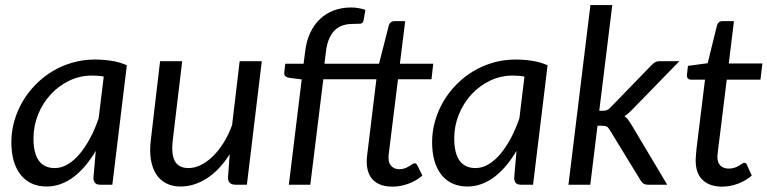

<svg xmlns="http://www.w3.org/2000/svg" viewBox="-20 -714 2966 742"><path d="M414.1 0H369.1Q352.1 0 346.2 -8.5Q340.3 -17.1 341.3 -29.3L350.1 -130.9Q331.5 -99.6 310.3 -74.2Q289.1 -48.8 265.4 -30.8Q241.7 -12.7 215.1 -2.9Q188.5 6.8 160.2 6.8Q128.9 6.8 103.8 -4.4Q78.6 -15.6 60.8 -37.4Q43 -59.1 33.4 -91.1Q23.9 -123 23.9 -164.6Q23.9 -206.5 35.4 -246.6Q46.9 -286.6 67.6 -322Q88.4 -357.4 117.7 -387.2Q147 -417 182.6 -438.5Q218.3 -460 259.8 -471.9Q301.3 -483.9 346.2 -483.9Q378.4 -483.9 409.7 -479.2Q440.9 -474.6 470.2 -461.9ZM191.9 -64.5Q217.3 -64.5 241.7 -78.9Q266.1 -93.3 287.8 -119.1Q309.6 -145 328.4 -180.2Q347.2 -215.3 361.3 -257.3L380.9 -418Q369.6 -420.4 357.9 -421.1Q346.2 -421.9 335 -421.9Q288.6 -421.9 247.6 -402.1Q206.5 -382.3 175.8 -348.9Q145 -315.4 127.2 -271.5Q109.4 -227.5 109.4 -179.2Q109.4 -64.5 191.9 -64.5Z M684.1 -477.5 647.9 -173.8Q641.1 -118.2 655.8 -91.3Q670.4 -64.5 709 -64.5Q731.9 -64.5 755.9 -76.2Q779.8 -87.9 802.2 -109.6Q824.7 -131.3 844 -162.1Q863.3 -192.9 877 -231L906.2 -477.5H991.7L934.1 0H891.6Q858.9 0 861.3 -30.8L867.7 -118.2Q828.6 -56.2 779.3 -24.7Q730 6.8 677.7 6.8Q646.5 6.8 622.6 -5.4Q598.6 -17.6 583.7 -40.5Q568.8 -63.5 563.2 -97.2Q557.6 -130.9 563 -173.8L598.6 -477.5Z M1518.1 -407.7 1482.4 -119.6Q1478.5 -89.4 1490.2 -74.7Q1502 -60.1 1523.4 -60.1Q1535.6 -60.1 1544.9 -63.7Q1554.2 -67.4 1561 -71.5Q1567.9 -75.7 1573 -79.3Q1578.1 -83 1582 -83Q1589.4 -83 1592.8 -75.2L1612.3 -35.6Q1588.9 -15.1 1558.1 -3.9Q1527.3 7.3 1496.6 7.3Q1442.4 7.3 1417 -23.9Q1391.6 -55.2 1398.9 -114.3L1434.6 -407.7H1229.5L1179.2 0H1096.2L1146 -407.2L1098.1 -413.1Q1088.4 -414.6 1083 -419.4Q1077.6 -424.3 1078.6 -434.1L1082.5 -467.8H1153.3L1159.2 -514.6Q1164.1 -555.7 1179 -587.4Q1193.8 -619.1 1217 -640.9Q1240.2 -662.6 1270.5 -673.8Q1300.8 -685.1 1336.9 -685.1Q1351.6 -685.1 1365.5 -682.6Q1379.4 -680.2 1392.1 -675.8L1384.8 -634.3Q1382.3 -623 1371.6 -622.3Q1360.8 -621.6 1343.3 -621.6Q1322.8 -621.6 1305.2 -616Q1287.6 -610.4 1274.2 -597.4Q1260.7 -584.5 1251.7 -563.5Q1242.7 -542.5 1239.3 -511.7L1233.9 -467.8H1444.8L1482.9 -616.7Q1484.9 -623.5 1490.5 -627.9Q1496.1 -632.3 1503.9 -632.3H1545.9L1525.4 -467.8H1654.3L1647.5 -407.7Z M2040 0H1995.1Q1978 0 1972.2 -8.5Q1966.3 -17.1 1967.3 -29.3L1976.1 -130.9Q1957.5 -99.6 1936.3 -74.2Q1915 -48.8 1891.4 -30.8Q1867.7 -12.7 1841.1 -2.9Q1814.5 6.8 1786.1 6.8Q1754.9 6.8 1729.7 -4.4Q1704.6 -15.6 1686.8 -37.4Q1668.9 -59.1 1659.4 -91.1Q1649.9 -123 1649.9 -164.6Q1649.9 -206.5 1661.4 -246.6Q1672.9 -286.6 1693.6 -322Q1714.4 -357.4 1743.7 -387.2Q1772.9 -417 1808.6 -438.5Q1844.2 -460 1885.7 -471.9Q1927.2 -483.9 1972.2 -483.9Q2004.4 -483.9 2035.6 -479.2Q2066.9 -474.6 2096.2 -461.9ZM1817.9 -64.5Q1843.3 -64.5 1867.7 -78.9Q1892.1 -93.3 1913.8 -119.1Q1935.5 -145 1954.3 -180.2Q1973.1 -215.3 1987.3 -257.3L2006.8 -418Q1995.6 -420.4 1983.9 -421.1Q1972.2 -421.9 1960.9 -421.9Q1914.6 -421.9 1873.5 -402.1Q1832.5 -382.3 1801.8 -348.9Q1771 -315.4 1753.2 -271.5Q1735.4 -227.5 1735.4 -179.2Q1735.4 -64.5 1817.9 -64.5Z M2346.2 -694.3 2295.9 -286.1H2310.5Q2320.3 -286.1 2326.4 -288.8Q2332.5 -291.5 2339.8 -299.3L2496.6 -460.9Q2503.9 -468.8 2511.2 -473.1Q2518.6 -477.5 2529.8 -477.5H2605.5L2422.9 -290Q2415.5 -282.2 2408.4 -276.1Q2401.4 -270 2393.1 -265.1Q2400.9 -259.8 2406.7 -252.2Q2412.6 -244.6 2418 -235.8L2558.6 0H2485.4Q2475.1 0 2468.3 -3.7Q2461.4 -7.3 2456.1 -16.1L2336.4 -211.9Q2330.6 -221.7 2324.5 -224.9Q2318.4 -228 2305.2 -228H2289.1L2261.2 0H2176.8L2261.7 -694.3Z M2668.5 -93.8Q2668.5 -96.7 2668.7 -101.8Q2668.9 -106.9 2669.7 -115.7Q2670.4 -124.5 2671.6 -137.5Q2672.9 -150.4 2675.3 -168.9L2704.6 -406.2H2649.4Q2642.6 -406.2 2638.2 -411.1Q2633.8 -416 2634.8 -425.3L2638.7 -459.5L2714.8 -469.7L2751 -616.2Q2753.4 -623.5 2758.3 -627.9Q2763.2 -632.3 2771 -632.3H2816.4L2796.4 -468.8H2926.3L2918.9 -406.2H2788.6L2759.8 -173.3Q2757.3 -154.3 2755.9 -142.3Q2754.4 -130.4 2753.7 -123.5Q2752.9 -116.7 2752.7 -113.5Q2752.4 -110.4 2752.4 -108.9Q2752.4 -85.4 2764.2 -74Q2775.9 -62.5 2796.4 -62.5Q2809.6 -62.5 2819.1 -65.9Q2828.6 -69.3 2835.9 -73.7Q2843.3 -78.1 2848.1 -81.5Q2853 -85 2856.4 -85Q2863.3 -85 2866.7 -76.7L2885.3 -35.6Q2861.8 -15.1 2831.5 -3.9Q2801.3 7.3 2770.5 7.3Q2723.1 7.3 2695.8 -18.1Q2668.5 -43.5 2668.5 -93.8Z"/></svg>

Font: Carlito
Style: Italic
Weight: 400
Italic angle: -7°
Designer: Lukasz Dziedzic
Foundry: tyPoland Lukasz Dziedzic
Version: Version 1.104